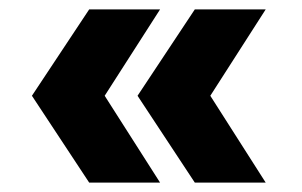

<svg xmlns="http://www.w3.org/2000/svg" viewBox="-20 -449 644 409"><path d="M321 -429 203 -245 321 -60H170L48 -245L170 -429ZM546 -429 428 -245 546 -60H395L273 -245L395 -429Z"/></svg>

Font: Montreal
Style: Bold
Weight: 700
Designer: Julieta Ulanovsky, usr_local_share
Foundry: Julieta Ulanovsky, usr_local_share
Version: Version 2.001